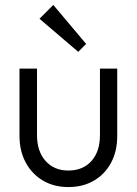

<svg xmlns="http://www.w3.org/2000/svg" viewBox="-20 -748 555 778"><path d="M257 10Q199 10 154.5 -16Q110 -42 84.5 -89Q59 -136 59 -197V-470H130V-200Q130 -135 164.5 -96Q199 -57 257 -57Q316 -57 350.5 -95.5Q385 -134 385 -200V-470H455V-197Q455 -135 430 -88.5Q405 -42 360.5 -16Q316 10 257 10ZM297 -538 140 -672 196 -728 329 -570Z"/></svg>

Font: Outfit Light
Style: Regular
Weight: 300
Designer: Rodrigo Fuenzalida
Foundry: fragTYPE
Version: Version 1.100; ttfautohint (v1.8.4.7-5d5b)